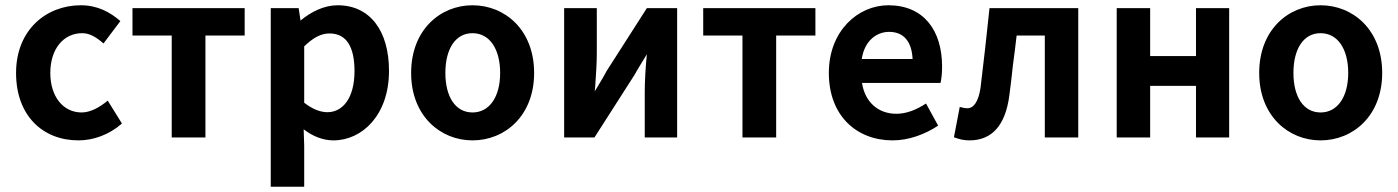

<svg xmlns="http://www.w3.org/2000/svg" viewBox="-20 -522 5309 729"><path d="M41 -245C41 -82 143 11 278 11C334 11 394 -10 443 -53L389 -140C359 -115 324 -95 290 -95C220 -95 171 -155 171 -245C171 -336 221 -396 292 -396C321 -396 345 -381 373 -357L437 -442C398 -476 350 -502 287 -502C156 -502 41 -409 41 -245Z M632 -387V0H760V-387H909V-491H483V-387Z M1008 187H1135V31L1133 -31C1168 -4 1207 11 1246 11C1355 11 1457 -85 1457 -253C1457 -405 1385 -502 1262 -502C1210 -502 1161 -477 1121 -444L1114 -491H1008ZM1135 -346C1169 -379 1199 -395 1231 -395C1297 -395 1326 -342 1326 -252C1326 -149 1281 -96 1223 -96C1197 -96 1167 -107 1135 -132Z M1774 11C1897 11 2008 -82 2008 -245C2008 -409 1897 -502 1774 -502C1652 -502 1541 -409 1541 -245C1541 -82 1652 11 1774 11ZM1774 -396C1839 -396 1879 -336 1879 -245C1879 -155 1839 -95 1774 -95C1709 -95 1671 -155 1671 -245C1671 -336 1709 -396 1774 -396Z M2122 -491V0H2237L2390 -239C2395 -248 2401 -259 2408 -270C2417 -285 2427 -301 2436 -316C2431 -265 2428 -213 2428 -171V0H2551V-491H2436L2283 -252C2275 -236 2263 -217 2252 -198C2247 -190 2242 -182 2238 -175C2239 -181 2239 -188 2240 -195C2243 -239 2246 -283 2246 -320V-491Z M2799 -387V0H2927V-387H3076V-491H2650V-387Z M3369 11C3431 11 3492 -12 3542 -45L3496 -129C3459 -105 3422 -90 3383 -90C3315 -90 3264 -134 3253 -207H3551C3555 -223 3557 -247 3557 -269C3557 -407 3487 -502 3353 -502C3238 -502 3127 -405 3127 -245C3127 -83 3232 11 3369 11ZM3356 -401C3413 -401 3442 -362 3445 -298H3252C3262 -365 3306 -401 3356 -401Z M3661 11C3747 11 3797 -47 3812 -157C3817 -196 3822 -235 3826 -275C3831 -313 3836 -350 3840 -387H3947V0H4074V-491H3737C3727 -394 3715 -287 3703 -189C3695 -136 3677 -111 3653 -111C3645 -111 3634 -113 3624 -116L3602 -1C3622 7 3640 11 3661 11Z M4347 0V-196H4521V0H4647V-491H4521V-309H4347V-491H4220V0Z M4994 11C5117 11 5228 -82 5228 -245C5228 -409 5117 -502 4994 -502C4872 -502 4761 -409 4761 -245C4761 -82 4872 11 4994 11ZM4994 -396C5059 -396 5099 -336 5099 -245C5099 -155 5059 -95 4994 -95C4929 -95 4891 -155 4891 -245C4891 -336 4929 -396 4994 -396Z"/></svg>

Font: Source Sans Pro SemBd
Style: Regular
Weight: 700
Designer: Paul D. Hunt
Foundry: Adobe Systems Incorporated
Version: Version 2.020;PS 2.0;hotconv 1.0.86;makeotf.lib2.5.63406